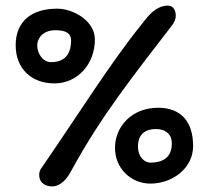

<svg xmlns="http://www.w3.org/2000/svg" viewBox="-20 -662 746 686"><path d="M580 -642C530 -642 499 -590 482 -570C374 -436 258 -250 129 -63C123 -56 120 -46 120 -38C120 -4 148 4 166 4C197 4 220 -23 237 -56C343 -250 457 -392 592 -568C602 -580 608 -593 608 -606C608 -622 601 -642 580 -642ZM184 -631C94 -631 36 -587 36 -500C36 -419 90 -364 175 -364C255 -364 319 -431 319 -521C319 -587 243 -631 184 -631ZM162 -440C132 -440 113 -472 113 -500C113 -524 132 -554 178 -554C216 -554 234 -543 234 -517C234 -479 220 -440 162 -440ZM670 -140C670 -228 626 -277 545 -277C449 -277 392 -208 391 -137C389 -60 449 -6 517 -6C595 -6 670 -60 670 -140ZM537 -201C574 -201 594 -180 594 -150C594 -111 575 -81 517 -81C499 -81 473 -98 473 -139C473 -183 500 -201 537 -201Z"/></svg>

Font: Itim
Style: Regular
Weight: 400
Designer: CadsonDemak Team
Foundry: Pablo Impallari
Version: Version 1.002;PS 001.002;hotconv 1.0.88;makeotf.lib2.5.64775